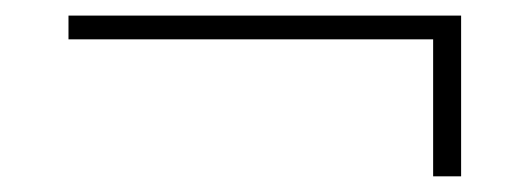

<svg xmlns="http://www.w3.org/2000/svg" viewBox="-20 -390 672 245"><path d="M532.7 -165V-339.8H67.4V-370.1H568.4V-165Z"/></svg>

Font: TypoPRO Playfair Display
Style: Regular
Weight: 900
Designer: Claus Eggers Sørensen
Foundry: Claus Eggers Sørensen
Version: Version 1.004;PS 001.004;hotconv 1.0.70;makeotf.lib2.5.58329